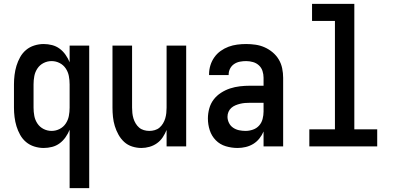

<svg xmlns="http://www.w3.org/2000/svg" viewBox="-20 -755 2040 990"><path d="M339 215V-86Q331 -66 318 -47.5Q305 -29 287.5 -16Q270 -3 248.5 2.5Q227 8 205 8Q181 8 157 0.5Q133 -7 114.5 -22.5Q96 -38 84 -59.5Q72 -81 65 -104Q58 -127 55 -151.5Q52 -176 52 -200V-320Q52 -344 55 -368.5Q58 -393 65 -416Q72 -439 84 -460.5Q96 -482 114.5 -497.5Q133 -513 157 -520.5Q181 -528 205 -528Q227 -528 248.5 -522.5Q270 -517 287.5 -504Q305 -491 318 -472.5Q331 -454 339 -434V-520H440V215ZM246 -80Q268 -80 287.5 -90Q307 -100 319 -118Q331 -136 335 -157Q339 -178 339 -200V-320Q339 -342 335 -363Q331 -384 319 -402Q307 -420 287.5 -430Q268 -440 246 -440Q224 -440 204.5 -430Q185 -420 173 -402Q161 -384 157 -363Q153 -342 153 -320V-200Q153 -178 157 -157Q161 -136 173 -118Q185 -100 204.5 -90Q224 -80 246 -80Z M709 8Q685 8 661.5 0.5Q638 -7 620.5 -23Q603 -39 591 -60.5Q579 -82 572 -105Q565 -128 562.5 -152Q560 -176 560 -200V-520H661V-200Q661 -186 662.5 -172Q664 -158 668 -144.5Q672 -131 679.5 -118.5Q687 -106 697.5 -97Q708 -88 722 -84Q736 -80 750 -80Q764 -80 778 -84Q792 -88 802.5 -97Q813 -106 820.5 -118.5Q828 -131 832 -144.5Q836 -158 837.5 -172Q839 -186 839 -200V-520H940V0H839V-85Q831 -65 819 -47Q807 -29 789.5 -16.5Q772 -4 751 2Q730 8 709 8Z M1205 8Q1174 8 1144 -1Q1114 -10 1092.5 -32Q1071 -54 1061.5 -83.5Q1052 -113 1052 -144Q1052 -170 1059 -195.5Q1066 -221 1081.5 -241.5Q1097 -262 1119.5 -276.5Q1142 -291 1166.5 -299Q1191 -307 1217 -310Q1243 -313 1269 -313H1339V-354Q1339 -372 1333.5 -389Q1328 -406 1315 -418Q1302 -430 1284.5 -435Q1267 -440 1249 -440Q1233 -440 1217 -437Q1201 -434 1187.5 -425Q1174 -416 1166.5 -401.5Q1159 -387 1159 -371V-368H1058V-373Q1058 -396 1065 -418.5Q1072 -441 1085.5 -460Q1099 -479 1118 -492.5Q1137 -506 1158.5 -514Q1180 -522 1203 -525Q1226 -528 1249 -528Q1273 -528 1297.5 -524.5Q1322 -521 1344.5 -511Q1367 -501 1386 -485Q1405 -469 1417.5 -448Q1430 -427 1435 -402.5Q1440 -378 1440 -354V0H1339V-77Q1331 -58 1317.5 -41Q1304 -24 1286 -13Q1268 -2 1247 3Q1226 8 1205 8ZM1246 -80Q1265 -80 1284 -86.5Q1303 -93 1316 -107.5Q1329 -122 1334 -141.5Q1339 -161 1339 -180V-225H1269Q1256 -225 1243.5 -224Q1231 -223 1218.5 -220Q1206 -217 1194 -212Q1182 -207 1172.5 -198.5Q1163 -190 1158 -178Q1153 -166 1153 -153Q1153 -137 1160.5 -121.5Q1168 -106 1182 -96.5Q1196 -87 1212.5 -83.5Q1229 -80 1246 -80Z M1575 0V-88H1707V-647H1589V-735H1807V-88H1925V0Z"/></svg>

Font: Iosevka Term Semibold
Style: Regular
Weight: 600
Monospace: yes
Designer: Belleve Invis
Foundry: Belleve Invis
Version: Version 31.4.0